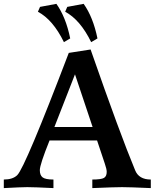

<svg xmlns="http://www.w3.org/2000/svg" viewBox="-41 -964 793 984"><path d="M731.9 0Q623.5 -4.9 584.5 -4.9Q544.9 -4.9 432.1 0V-43.9Q477.1 -43.9 491.5 -52Q505.9 -60.1 505.9 -83.5Q505.9 -97.2 496.1 -125.5L456.5 -244.1H212.9Q163.1 -120.6 163.1 -91.8Q163.1 -65.9 177.5 -54.9Q191.9 -43.9 232.9 -43.9V0Q135.3 -4.9 99.1 -4.9Q67.4 -4.9 -21.5 0V-43.9Q24.4 -43.9 47.4 -66.4Q87.9 -106.4 311.5 -692.9L423.3 -710.4Q574.7 -275.9 651.4 -91.8Q670.4 -43.9 731.9 -43.9ZM433.6 -313 343.3 -583 237.8 -313ZM286.6 -748Q230.5 -862.8 153.3 -903.8L164.1 -928.7L248 -944.3Q296.4 -876.5 318.8 -767.1ZM426.3 -748Q370.1 -862.8 293 -903.8L303.7 -928.7L387.7 -944.3Q436 -876.5 458.5 -767.1Z"/></svg>

Font: Kelvinch
Style: Bold
Weight: 700
Designer: Paul James Miller
Foundry: High-Logic / Made with FontCreator
Version: Version 3.501;March 28, 2021;FontCreator 13.0.0.2683 64-bit